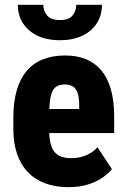

<svg xmlns="http://www.w3.org/2000/svg" viewBox="-20 -769 521 799"><path d="M265.6 9.8Q210.4 9.8 167.5 -6.3Q124.5 -22.5 95.2 -53.5Q65.9 -84.5 50.8 -129.2Q35.6 -173.8 35.6 -231V-280.8Q35.6 -344.7 49.6 -392.8Q63.5 -440.9 90.3 -473.1Q117.2 -505.4 157.7 -521.7Q198.2 -538.1 251 -538.1Q300.3 -538.1 338.4 -522.5Q376.5 -506.8 402.3 -475.3Q428.2 -443.8 441.7 -396.2Q455.1 -348.6 455.1 -285.2V-215.3H94.7V-315.4H309.6V-330.1Q309.6 -362.3 303.2 -381.3Q296.9 -400.4 283.7 -408.9Q270.5 -417.5 250 -417.5Q229.5 -417.5 216.6 -409.9Q203.6 -402.3 196.8 -386.2Q189.9 -370.1 187.3 -343.8Q184.6 -317.4 184.6 -280.8V-231Q184.6 -195.3 190.4 -172.1Q196.3 -148.9 208 -135.5Q219.7 -122.1 236.6 -116.5Q253.4 -110.8 275.9 -110.8Q308.6 -110.8 337.2 -122.3Q365.7 -133.8 385.7 -156.2L445.8 -64.9Q431.6 -47.4 406.5 -29.8Q381.3 -12.2 345.9 -1.2Q310.5 9.8 265.6 9.8ZM297.4 -749H404.3Q404.3 -705.6 382.8 -672.1Q361.3 -638.7 322 -620.1Q282.7 -601.6 229.5 -601.6Q148.9 -601.6 101.6 -642.6Q54.2 -683.6 54.2 -749H160.2Q160.2 -724.1 176 -704.8Q191.9 -685.5 229.5 -685.5Q267.1 -685.5 282.2 -704.8Q297.4 -724.1 297.4 -749Z"/></svg>

Font: Roboto Condensed ExtraBold
Style: Regular
Weight: 800
Designer: Christian Robertson
Foundry: Google
Version: Version 3.008; 2023